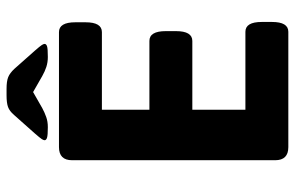

<svg xmlns="http://www.w3.org/2000/svg" viewBox="-177 -723 900 586"><g transform="rotate(-90 273.0 -430.0)"><path d="M117 0Q77 0 77 -40V-660Q77 -700 117 -700H468Q498 -700 498 -650V-619Q498 -569 468 -569H231V-424H441Q471 -424 471 -374V-343Q471 -293 441 -293H231V-131H469Q499 -131 499 -81V-50Q499 0 469 0ZM178 -734Q153 -734 145.5 -736.5Q138 -739 138 -744Q138 -747 141.5 -752.5Q145 -758 159 -774L215 -837Q227 -851 239.5 -855.5Q252 -860 275 -860H295Q318 -860 330.5 -855Q343 -850 356 -836L411 -774Q425 -758 428.5 -752.5Q432 -747 432 -744Q432 -739 425 -736.5Q418 -734 392 -734Q376 -734 362 -738.5Q348 -743 334 -751L285 -779L236 -751Q223 -744 209 -739Q195 -734 178 -734Z"/></g></svg>

Font: Asap
Style: Regular
Weight: 400
Designer: Pablo Cosgaya
Foundry: Omnibus-Type
Version: Version 3.001